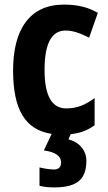

<svg xmlns="http://www.w3.org/2000/svg" viewBox="-20 -576 472 836"><path d="M356 123C356 81 327 43 278 31L288 8C328 4 360 -7 392 -31V-149C351 -119 316 -104 268 -104C206 -104 174 -159 174 -271C174 -383 203 -443 265 -443C298 -443 328 -432 368 -412L406 -520C369 -541 327 -556 258 -556C109 -556 37 -447 37 -270C37 -99 89 -11 205 7L171 79C226 86 246 107 246 131C246 154 233 162 215 162C199 162 172 158 152 153V233C172 238 191 240 216 240C324 240 356 198 356 123Z"/></svg>

Font: Noto Sans Gujarati UI Condensed
Style: Bold
Weight: 700
Width: 3
Designer: Jelle Bosma - Monotype Design Team, Universal Thirst
Foundry: Monotype Imaging Inc.
Version: Version 2.106